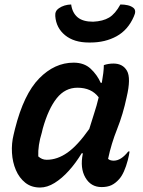

<svg xmlns="http://www.w3.org/2000/svg" viewBox="-20 -827 640 858"><path d="M309 -547Q356 -547 385 -520Q414 -493 430 -457H435Q439 -479 441.5 -500Q444 -521 444 -536Q464 -543 487 -543Q529 -543 547.5 -510.5Q566 -478 546 -393Q530 -317 503.5 -250.5Q477 -184 463 -117Q472 -109 488 -109Q521 -109 553 -150H559Q558 -142 556 -132.5Q554 -123 551 -111Q544 -84 534 -61.5Q524 -39 512 -26Q496 -8 478 0.5Q460 9 434 9Q386 9 361.5 -33.5Q337 -76 350 -140V-142H345Q319 -99 288 -64.5Q257 -30 224 -9.5Q191 11 159 11Q120 11 93 -10.5Q66 -32 51 -67Q36 -102 33.5 -144Q31 -186 41 -226L47 -251Q86 -406 155 -476.5Q224 -547 309 -547ZM151 -128Q159 -121 168 -117Q177 -113 189 -113Q236 -113 281.5 -145Q327 -177 379 -251Q389 -285 400.5 -319.5Q412 -354 421 -392Q389 -435 326 -435Q271 -435 233.5 -388Q196 -341 171 -252L167 -235Q149 -177 151 -128ZM396 -730Q440 -732 467.5 -748.5Q495 -765 518 -807Q536 -807 551 -803.5Q566 -800 576 -792Q591 -780 578 -753Q552 -693 501 -665Q450 -637 384 -637H377Q311 -637 271 -669.5Q231 -702 227 -755Q225 -778 243 -790Q266 -806 298 -807Q303 -770 326.5 -750Q350 -730 396 -730Z"/></svg>

Font: Recursive Sn Csl St SmB
Style: Italic
Weight: 600
Italic angle: -15°
Version: Version 1.079;hotconv 1.0.112;makeotfexe 2.5.65598; ttfautoh